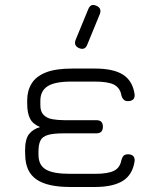

<svg xmlns="http://www.w3.org/2000/svg" viewBox="-20 -746 627 766"><path d="M295.5 -554C295.5 -554 295.5 -554 295.5 -554C281 -560 276 -571 281.5 -586.5C281.5 -586.5 281.5 -586.5 281.5 -586.5C281.5 -586.5 332 -709 332 -709C338.5 -725.5 349 -730 364.5 -723C364.5 -723 364.5 -723 364.5 -723C379 -717 384 -706 378.5 -690.5C378.5 -690.5 378.5 -690.5 378.5 -690.5C378.5 -690.5 328 -567.5 328 -567.5C322 -552 311 -547.5 295.5 -554ZM358.5 0C358.5 0 260.5 0 260.5 0C199 0 154 -10 125 -30.5C95.5 -51 81 -83.5 80.5 -129C80.5 -129 80.5 -129 80.5 -129C80.5 -129 80 -144.5 80 -144.5C80 -175 85 -197 95.5 -210.5C106 -224 120.5 -233.5 140 -239C140 -239 140 -239 140 -239C120.5 -247 107.5 -258 100 -272.5C92.5 -287 88.5 -307 88.5 -332.5C88.5 -332.5 88.5 -332.5 88.5 -332.5C88.5 -332.5 88.5 -346.5 88.5 -346.5C88.5 -371.5 94.5 -393.5 106 -412.5C117.5 -431.5 136.5 -446.5 163 -457C189.5 -467.5 224.5 -472.5 269 -472.5C269 -472.5 269 -472.5 269 -472.5C269 -472.5 358.5 -472.5 358.5 -472.5C407.5 -472.5 445 -464.5 471 -448C496.5 -431.5 512 -405.5 517 -370C517 -370 517 -370 517 -370C518 -361 516 -354 511.5 -349.5C506.5 -345 499.5 -342.5 491 -342.5C491 -342.5 491 -342.5 491 -342.5C483 -342.5 477 -344.5 473 -349C469 -353 466 -359 464 -367C464 -367 464 -367 464 -367C460.5 -386.5 450.5 -400 434.5 -408.5C418.5 -416.5 393 -420.5 358.5 -420.5C358.5 -420.5 358.5 -420.5 358.5 -420.5C358.5 -420.5 264.5 -420.5 264.5 -420.5C221 -420.5 189.5 -414.5 170 -402C150.5 -389.5 140.5 -369.5 141 -342.5C141 -342.5 141 -342.5 141 -342.5C141 -342.5 141 -326 141 -326C141 -308.5 145.5 -296 154 -287.5C162.5 -279 174 -273 188.5 -270.5C203 -268 219 -266.5 236.5 -266.5C236.5 -266.5 236.5 -266.5 236.5 -266.5C236.5 -266.5 364.5 -266.5 364.5 -266.5C382 -266.5 390.5 -258 390.5 -240.5C390.5 -240.5 390.5 -240.5 390.5 -240.5C390.5 -223 382 -214 364.5 -214C364.5 -214 364.5 -214 364.5 -214C364.5 -214 234.5 -214 234.5 -214C206.5 -214 185.5 -212 171 -207.5C156.5 -203 146.5 -196 141.5 -185.5C136 -175 133.5 -160 133.5 -141C133.5 -141 133.5 -141 133.5 -141C133.5 -141 133.5 -129 133.5 -129C133.5 -100.5 143.5 -81 163.5 -69.5C183 -58 215.5 -52.5 260.5 -52.5C260.5 -52.5 260.5 -52.5 260.5 -52.5C260.5 -52.5 358.5 -52.5 358.5 -52.5C393 -52.5 418.5 -56.5 434.5 -64.5C450.5 -72.5 460.5 -86.5 464 -106C464 -106 464 -106 464 -106C466 -114 469 -120 473 -124.5C477 -128.5 483 -130.5 491 -130.5C491 -130.5 491 -130.5 491 -130.5C499.5 -130.5 506.5 -128 511.5 -123.5C516 -118.5 518 -111.5 517 -103C517 -103 517 -103 517 -103C512 -67.5 496.5 -41.5 471 -25C445 -8.5 407.5 0 358.5 0C358.5 0 358.5 0 358.5 0Z"/></svg>

Font: Jura-Fortis-Regular
Style: Regular
Weight: 500
Designer: Daniel Johnson, Alexei Vanyashin, Mirko Velimirovic
Foundry: Daniel Johnson
Version: ""